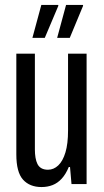

<svg xmlns="http://www.w3.org/2000/svg" viewBox="-20 -744 421 776"><path d="M148 12Q100 12 73 -18Q46 -48 46 -120V-527H121V-139Q121 -122 123.5 -107Q126 -92 131.5 -81Q137 -70 147.5 -64Q158 -58 174 -58Q197 -58 215.5 -75.5Q234 -93 244.5 -128Q255 -163 255 -216V-527H330V0H269L263 -69H258Q246 -40 229.5 -22Q213 -4 192.5 4Q172 12 148 12ZM111 -591 147 -724H215L216 -721L161 -591ZM211 -591 247 -724H315L316 -721L262 -591Z"/></svg>

Font: Archivo ExtraCondensed
Style: Regular
Weight: 400
Width: 2
Designer: Hector Gatti
Foundry: Omnibus-Type
Version: Version 2.001